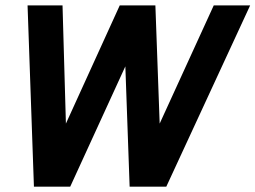

<svg xmlns="http://www.w3.org/2000/svg" viewBox="-20 -696 959 721"><path d="M604.5 4.9H466.8L450.7 -446.8L243.7 4.9H107.4L83.5 -675.8H214.8L227.5 -231.9L429.7 -675.8H563.5L579.6 -231.9L782.7 -675.8H919.4Z"/></svg>

Font: Cadman
Style: Bold Italic
Weight: 700
Italic angle: -12°
Designer: Paul James MIller
Foundry: High-Logic / Made with FontCreator
Version: Version 2.114;March 28, 2021;FontCreator 13.0.0.2683 64-bit